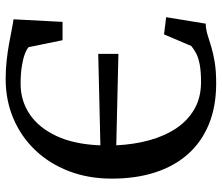

<svg xmlns="http://www.w3.org/2000/svg" viewBox="-74 -718 802 695"><g transform="rotate(-90 327.5 -370.0)"><path d="M373.8 11Q290.2 11 225.8 -15.4Q161.4 -41.9 117.5 -91.3Q73.7 -140.7 51.3 -210.4Q28.9 -280.1 28.9 -366.6Q28.9 -452.2 56.2 -522.7Q83.4 -593.2 132.4 -644.4Q181.4 -695.5 247.1 -723.3Q312.8 -751 389.6 -751Q424.1 -751 455.6 -747.5Q487.2 -744.1 514.9 -739.1Q542.7 -734.1 565.7 -729.5Q588.7 -724.9 605.6 -722.5L596.3 -545.1H530L504.7 -668.1Q496.7 -675.5 479 -682Q461.2 -688.5 434.4 -692.7Q407.6 -696.9 372.1 -696.9Q310.8 -696.9 261.8 -663.9Q212.8 -630.8 182.9 -566.5Q153 -502.2 149.4 -408.1L480.4 -415.9V-342.9L149.5 -350.6Q152.5 -286.6 167.8 -231Q183.1 -175.4 211.2 -133.4Q239.4 -91.4 281 -67.6Q322.7 -43.8 378.3 -43.8Q416.3 -43.8 441.1 -48.4Q465.9 -53 481.6 -61.1Q497.3 -69.3 509 -79L550.9 -177.7L613.3 -170.1L589.9 -27Q568.7 -26.1 549.1 -20.1Q529.5 -14.1 506.3 -6.9Q483.1 0.3 451.2 5.6Q419.4 11 373.8 11Z"/></g></svg>

Font: Merriweather Light
Style: Regular
Weight: 300
Designer: Eben Sorkin
Foundry: Eben Sorkin
Version: Version 2.100